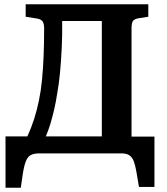

<svg xmlns="http://www.w3.org/2000/svg" viewBox="-20 -723 786 905"><path d="M6 162V-80H109Q127 -119 140.5 -161Q154 -203 163.5 -249Q173 -295 178 -346.5Q183 -398 185.5 -458Q188 -518 188 -589Q188 -612 180.5 -622.5Q173 -633 152 -636L101 -644V-703H679V-644L633 -637Q612 -633 606 -623Q600 -613 600 -588V-79H708V158H635L623 87Q618 58 611 38.5Q604 19 590.5 9.5Q577 0 552 0H165Q140 0 125 8Q110 16 101.5 38Q93 60 87 100L78 162ZM196 -80H460V-624H273Q274 -559 271 -497Q268 -435 263 -381.5Q258 -328 250 -285Q244 -244 235.5 -207.5Q227 -171 217.5 -139.5Q208 -108 196 -80Z"/></svg>

Font: Literata 18pt SemiBold
Style: Regular
Weight: 600
Designer: Latin by Veronika Burian and Jose Scaglione. Greek by Irene Vlachou. Cyrillic by Vera Evstafieva.
Foundry: TypeTogether
Version: Version 3.103;gftools[0.9.29]